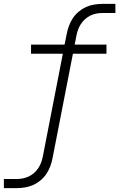

<svg xmlns="http://www.w3.org/2000/svg" viewBox="-44 -760 615 990"><path d="M-24 210V163H42Q58 163 73.5 160Q89 157 104 150Q119 143 132 131.5Q145 120 154 106Q163 92 168.5 77Q174 62 177 46L280 -483H116V-530H289L300 -585Q304 -606 311.5 -626.5Q319 -647 331.5 -666Q344 -685 362 -700Q380 -715 400 -724Q420 -733 442 -736.5Q464 -740 484 -740H551V-693H485Q469 -693 453 -690Q437 -687 422.5 -680Q408 -673 395 -661.5Q382 -650 373 -636Q364 -622 358.5 -607Q353 -592 350 -576L341 -530H505V-483H332L227 55Q223 76 215.5 96.5Q208 117 195.5 136Q183 155 165 170Q147 185 126.5 194Q106 203 84.5 206.5Q63 210 43 210Z"/></svg>

Font: Lode Dark
Style: Italic
Weight: 400
Italic angle: -11°
Monospace: yes
Designer: Belleve Invis
Foundry: Belleve Invis
Version: Version 29.2.0; ttfautohint (v1.8.3)